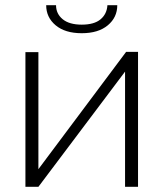

<svg xmlns="http://www.w3.org/2000/svg" viewBox="-20 -720 629 740"><path d="M78 0V-519H128V-68L466 -520H512V0H462V-444L128 0ZM295 -592Q231 -592 194.5 -622.5Q158 -653 158 -700H196Q196 -667 221.5 -646Q247 -625 295 -625Q343 -625 367.5 -645.5Q392 -666 394 -700H432Q432 -653 395.5 -622.5Q359 -592 295 -592Z"/></svg>

Font: Raleway Light
Style: Regular
Weight: 300
Designer: Matt McInerney, Pablo Impallari, Rodrigo Fuenzalida
Foundry: Matt McInerney, Pablo Impallari, Rodrigo Fuenzalida
Version: Version 4.026